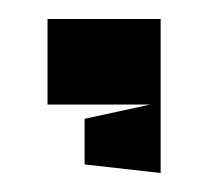

<svg xmlns="http://www.w3.org/2000/svg" viewBox="-20 -110 220 202"><path d="M149 72V-90H30V0H138L69 15V63Z"/></svg>

Font: Banana Brick
Style: Regular
Weight: 400
Designer: artmaker
Foundry: artmaker
Version: Version 4.000 2011 initial release